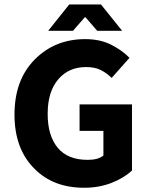

<svg xmlns="http://www.w3.org/2000/svg" viewBox="-20 -842 678 873"><path d="M450.2 -247.1H341.8V-367.2H580.1V-66.9Q544.9 -33.2 487.8 -10.7Q430.7 11.7 363.3 11.7Q224.1 12.2 138.2 -73.2Q45.9 -163.6 45.9 -320.8Q45.9 -478.5 137.7 -571.3Q229.5 -664.1 367.2 -664.1Q436 -664.1 486.3 -638.2Q536.6 -612.3 568.8 -579.1L487.8 -487.8Q463.9 -510.7 437.5 -523.9Q411.1 -537.1 371.1 -537.1Q292 -537.1 244.6 -481Q196.8 -424.8 196.8 -325.2Q196.3 -226.1 242.2 -170.4Q288.1 -114.7 379.9 -115.2Q425.8 -115.2 450.2 -134.8ZM199.2 -702.1 294.9 -821.8H439L535.2 -702.1H421.9L369.1 -763.2H365.2L312 -702.1Z"/></svg>

Font: SourceSansPro-Bold
Style: Bold
Weight: 700
Designer: Paul D. Hunt
Foundry: Adobe Systems Incorporated
Version: Version 1.050;PS Version 1.000;hotconv 1.0.70;makeotf.lib2.5